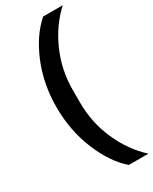

<svg xmlns="http://www.w3.org/2000/svg" viewBox="-229 -814 804 1006"><g transform="rotate(-30 173.5 -311.0)"><path d="M229 138.2Q152.3 72.3 102.1 -49.3Q51.8 -170.9 51.8 -312Q51.8 -452.1 101.3 -572Q150.9 -691.9 229 -759.8H347.2Q265.1 -683.6 218 -575.7Q170.9 -467.8 170.9 -349.1V-272.9Q170.9 -152.3 218.3 -44.4Q265.6 63.5 347.2 138.2Z"/></g></svg>

Font: Anuphan SemiBold
Style: Bold
Weight: 600
Designer: Mike Abbink, Paul van der Laan, Pieter van Rosmalen, Mint Tantisuwanna
Foundry: Bold Monday; Cadson Demak
Version: Version 3.002;hotconv 1.0.109;makeotfexe 2.5.65596